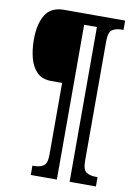

<svg xmlns="http://www.w3.org/2000/svg" viewBox="-95 -821 702 993"><g transform="rotate(10 256.0 -324.5)"><path d="M138 111V62H148Q176 62 195.5 50Q215 38 215 -9V-386H158Q110 -386 82.5 -413.5Q55 -441 43.5 -485.5Q32 -530 32 -582Q32 -662 61 -711Q90 -760 160 -760H480V-711H469Q441 -711 421.5 -698.5Q402 -686 402 -639V-9Q402 38 421.5 50Q441 62 469 62H480V111H342V-702H275V111Z"/></g></svg>

Font: Noto Serif Armenian ExtraCondensed
Style: Bold
Weight: 700
Width: 2
Designer: Monotype Design Team
Foundry: Monotype Imaging Inc.
Version: Version 2.008; ttfautohint (v1.8.4.7-5d5b)